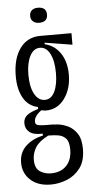

<svg xmlns="http://www.w3.org/2000/svg" viewBox="-56 -688 412 862"><g transform="rotate(-5 150.0 -257.0)"><path d="M138 141Q81 141 47 110.5Q13 80 13 32Q13 -13 43 -42Q73 -71 121 -81V-90Q81 -88 62 -103Q43 -118 43 -143Q43 -166 59.5 -179Q76 -192 110 -202V-211Q67 -220 45 -259Q23 -298 23 -357Q23 -436 56.5 -482Q90 -528 148 -528H289V-476L165 -496V-489Q209 -479 235 -440.5Q261 -402 261 -344Q261 -280 229 -236Q197 -192 144 -192Q141 -192 135 -193Q129 -194 124 -195Q91 -171 91 -146Q91 -132 106 -129.5Q121 -127 141 -127H164Q172 -127 192.5 -125Q213 -123 237 -112Q261 -101 278 -76Q295 -51 295 -6Q295 48 271 80Q247 112 211 126.5Q175 141 138 141ZM144 -240Q173 -240 188.5 -272Q204 -304 204 -356Q204 -410 187.5 -442.5Q171 -475 142 -475Q113 -475 96.5 -442.5Q80 -410 80 -359Q80 -304 97.5 -272Q115 -240 144 -240ZM143 91Q187 91 212.5 64.5Q238 38 238 -8Q238 -44 224 -58.5Q210 -73 190 -76Q170 -79 153 -79H145Q103 -58 87 -32Q71 -6 71 23Q71 62 93 76.5Q115 91 143 91ZM148 -587Q132 -587 121.5 -596Q111 -605 111 -621Q111 -638 121.5 -646.5Q132 -655 148 -655Q187 -655 187 -621Q187 -587 148 -587Z"/></g></svg>

Font: Bricolage Grotesque 48pt Condensed ExtraLight
Style: Regular
Weight: 200
Width: 3
Designer: Mathieu Triay
Foundry: Atelier Triay
Version: Version 1.000; ttfautohint (v1.8.4.7-5d5b);gftools[0.9.32]